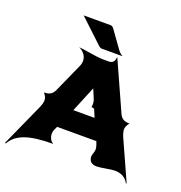

<svg xmlns="http://www.w3.org/2000/svg" viewBox="-163 -778 915 972"><g transform="rotate(20 294.0 -292.0)"><path d="M123 -664.1H268.6Q272.7 -664.1 277.7 -661.1Q282.7 -658.2 285.2 -654.3L350.1 -563.7Q362.1 -546.1 378.9 -537.1H264.6Q258.5 -537.1 248 -546.9ZM-30.3 78.1 72.5 -150.4Q84 -176.3 84 -191.9Q84 -209.7 67.4 -229Q90.1 -229 102.4 -236.7Q114.7 -244.4 122.1 -260.3L192.1 -416.3Q199 -431.4 199 -445.6Q199 -465.1 187.4 -480.6Q175.8 -496.1 157 -504.9Q173.8 -504.2 220.3 -496.2Q266.8 -488.3 294.9 -488.3H323.2Q337.6 -488.3 345.7 -497.3Q353.8 -506.3 353.8 -521.7L355.7 -522.7L473.9 -260Q481.2 -244.1 493.4 -236.5Q505.6 -228.8 528.3 -228.8Q512 -209.7 512 -191.7Q512 -176 523.4 -150.1L618.2 60.5L615.2 62.5Q592.8 20.5 541 20.5Q525.6 20.5 492.9 26.4Q460.2 32.2 445.3 32.2Q433.8 32.2 425.4 28.8Q417 25.4 413 21.1Q408.9 16.8 406.5 10.7Q404.1 4.6 403.7 1.1Q403.3 -2.4 403.3 -5.9Q403.3 -12.9 407.7 -25.5Q412.1 -38.1 412.1 -46.9Q412.1 -57.1 408.2 -67.9L401.1 -87.9H189.7L179.7 -65.9Q176 -57.4 176 -46.6Q176 -32.2 182.6 -19Q189.2 -5.9 201.2 0Q103 0 49.4 19.4Q-4.2 38.8 -25.4 80.1ZM238 -195.3H352.3L336.9 -232.4Q334.7 -237.8 330.8 -239.4Q326.9 -241 318.6 -241.5Q320.6 -248.5 320.6 -258.3Q320.6 -272.7 316.4 -282.2L294.9 -333.5Z"/></g></svg>

Font: Agreloy
Style: Medium
Weight: 400
Designer: gluk
Foundry: gluk
Version: Version 0.27